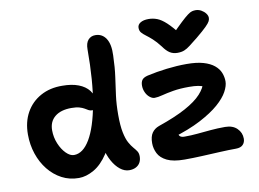

<svg xmlns="http://www.w3.org/2000/svg" viewBox="-84 -928 1445 1071"><g transform="rotate(-10 638.5 -392.5)"><path d="M282 9Q229 9 185.5 -14Q142 -37 110 -77Q78 -117 60.5 -169Q43 -221 43 -279Q43 -350 72.5 -403Q102 -456 155.5 -485.5Q209 -515 279 -514Q332 -514 370 -499.5Q408 -485 429 -458Q450 -431 450 -392Q450 -373 441 -361.5Q432 -350 420 -350Q408 -350 399.5 -355Q391 -360 380 -366.5Q369 -373 352 -378Q335 -383 307 -383Q247 -383 213.5 -355.5Q180 -328 180 -279Q180 -239 195 -203Q210 -167 232.5 -144.5Q255 -122 277 -122Q328 -122 367.5 -188.5Q407 -255 430 -382Q453 -509 453 -690Q453 -725 468.5 -742.5Q484 -760 509 -760Q548 -760 569.5 -727Q591 -694 588 -631Q586 -562 578.5 -510Q571 -458 564.5 -408.5Q558 -359 558 -300Q558 -238 566 -199.5Q574 -161 586 -139.5Q598 -118 609.5 -105Q621 -92 628.5 -80.5Q636 -69 636 -51Q636 -32 628 -17Q620 -2 604 6.5Q588 15 566 15Q539 15 514.5 -4.5Q490 -24 471.5 -57.5Q453 -91 443.5 -134.5Q434 -178 436 -225L507 -246Q485 -153 448 -97Q411 -41 367 -16Q323 9 282 9ZM880 10Q816 10 780.5 -7.5Q745 -25 731 -53Q717 -81 717 -111Q717 -149 731.5 -169.5Q746 -190 771 -199Q867 -232 927.5 -265Q988 -298 1019 -332Q1050 -366 1057 -400L1089 -350Q1075 -363 1060.5 -370.5Q1046 -378 1025.5 -381.5Q1005 -385 974 -385Q922 -385 884 -378.5Q846 -372 819.5 -365Q793 -358 775 -358Q762 -358 748 -369Q734 -380 725.5 -398.5Q717 -417 717 -437Q717 -457 725.5 -469Q734 -481 758 -487Q811 -499 869.5 -506Q928 -513 982 -513Q1039 -513 1077 -502Q1115 -491 1138 -472Q1161 -453 1170.5 -429Q1180 -405 1180 -380Q1180 -355 1162.5 -322.5Q1145 -290 1105 -255Q1065 -220 998.5 -185Q932 -150 832 -120L867 -146Q869 -129 877 -122.5Q885 -116 902 -116Q939 -116 975.5 -119.5Q1012 -123 1051 -126.5Q1090 -130 1133 -130Q1176 -130 1200.5 -106Q1225 -82 1225 -48Q1225 -27 1212 -13.5Q1199 0 1172 0Q1133 0 1082.5 2.5Q1032 5 979.5 7.5Q927 10 880 10ZM1084 -800Q1101 -800 1116 -791.5Q1131 -783 1140.5 -770.5Q1150 -758 1150 -745Q1150 -736 1145 -726Q1140 -716 1122 -698Q1104 -680 1064 -647Q1035 -624 1017 -610Q999 -596 983 -589.5Q967 -583 944 -583Q920 -583 901.5 -594.5Q883 -606 864 -633Q841 -663 821.5 -680.5Q802 -698 787 -709Q772 -720 763 -730.5Q754 -741 754 -758Q754 -776 771 -786.5Q788 -797 817 -797Q842 -797 865.5 -788Q889 -779 916.5 -753.5Q944 -728 981 -680L930 -681Q972 -724 997.5 -748Q1023 -772 1038.5 -783.5Q1054 -795 1064 -797.5Q1074 -800 1084 -800Z"/></g></svg>

Font: Shantell Sans SemiBold
Style: Regular
Weight: 600
Designer: Stephen Nixon, Anya Danilova, Shantell Martin
Foundry: Arrow Type
Version: Version 1.011;[c5ecc13dd]